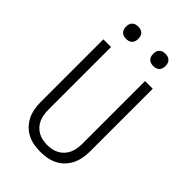

<svg xmlns="http://www.w3.org/2000/svg" viewBox="-275 -1039 1149 1149"><g transform="rotate(45 300.0 -464.5)"><path d="M300 8Q272 8 244 3Q216 -2 190.5 -15Q165 -28 145 -49Q125 -70 113 -95Q101 -120 96 -148Q91 -176 91 -205V-735H156V-205Q156 -185 159 -165Q162 -145 170 -126.5Q178 -108 191.5 -93Q205 -78 222.5 -68Q240 -58 260 -54Q280 -50 300 -50Q320 -50 340 -54Q360 -58 377.5 -68Q395 -78 408.5 -93Q422 -108 430 -126.5Q438 -145 441 -165Q444 -185 444 -205V-735H509V-205Q509 -176 504 -148Q499 -120 487 -95Q475 -70 455 -49Q435 -28 409.5 -15Q384 -2 356 3Q328 8 300 8ZM415 -833Q404 -833 394 -836Q384 -839 376.5 -846.5Q369 -854 366 -864Q363 -874 363 -885Q363 -896 366 -906Q369 -916 376.5 -923.5Q384 -931 394 -934Q404 -937 415 -937Q426 -937 436 -934Q446 -931 453.5 -923.5Q461 -916 464 -906Q467 -896 467 -885Q467 -874 464 -864Q461 -854 453.5 -846.5Q446 -839 436 -836Q426 -833 415 -833ZM185 -833Q174 -833 164 -836Q154 -839 146.5 -846.5Q139 -854 136 -864Q133 -874 133 -885Q133 -896 136 -906Q139 -916 146.5 -923.5Q154 -931 164 -934Q174 -937 185 -937Q196 -937 206 -934Q216 -931 223.5 -923.5Q231 -916 234 -906Q237 -896 237 -885Q237 -874 234 -864Q231 -854 223.5 -846.5Q216 -839 206 -836Q196 -833 185 -833Z"/></g></svg>

Font: Iosevka Aile Light
Style: Regular
Weight: 300
Designer: Belleve Invis
Foundry: Belleve Invis
Version: Version 27.3.5; ttfautohint (v1.8.4)